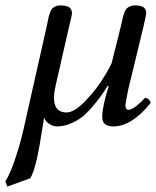

<svg xmlns="http://www.w3.org/2000/svg" viewBox="-31 -459 579 712"><path d="M55.2 24.9 142.1 -360.8Q143.1 -366.2 146 -379.9Q148.9 -393.6 150.1 -398.9Q151.4 -404.3 155.3 -414.1Q159.2 -423.8 163.3 -428Q167.5 -432.1 174.8 -435.5Q182.1 -439 191.9 -439Q215.3 -439 225.6 -431.9Q235.8 -424.8 235.8 -410.2Q235.8 -405.8 232.9 -392.6Q230 -379.4 225.8 -362.5Q221.7 -345.7 221.2 -342.8L175.8 -144Q151.9 -42 215.8 -42Q242.2 -42 278.3 -77.4Q314.5 -112.8 341.1 -152.6Q367.7 -192.4 382.8 -224.1L417 -360.8Q418.5 -365.7 421.4 -379.9Q424.3 -394 425.8 -399.4Q427.2 -404.8 431.2 -414.6Q435.1 -424.3 439.5 -428.2Q443.8 -432.1 451.2 -435.5Q458.5 -439 467.8 -439Q490.7 -439 501 -432.1Q511.2 -425.3 511.2 -410.2Q511.2 -403.8 506.1 -382.8Q501 -361.8 500 -356L443.8 -124Q434.1 -74.2 434.1 -68.8Q434.1 -51.8 445.8 -51.8Q457 -51.8 476.3 -67.4Q495.6 -83 506.8 -96.2Q523.9 -93.8 527.8 -77.1Q457 9.8 389.2 9.8Q348.1 9.8 348.1 -24.9Q348.1 -64 372.1 -139.2L369.1 -141.1Q352.1 -115.2 340.1 -98.6Q328.1 -82 308.3 -59.3Q288.6 -36.6 270.8 -23.2Q252.9 -9.8 229 0Q205.1 9.8 180.2 9.8Q165 9.8 150.4 -0.5Q135.7 -10.7 132.8 -23.9L115.2 83Q99.6 171.9 81.1 202.1L-3.9 232.9L-11.2 213.9Q6.8 185.1 25.1 130.6Q43.5 76.2 55.2 24.9Z"/></svg>

Font: Common Serif News
Style: Italic
Weight: 450
Italic angle: -12°
Designer: Philipp H. Poll, Khaled Hosny
Foundry: Stefan Peev, Context Ltd.
Version: Version 1.026